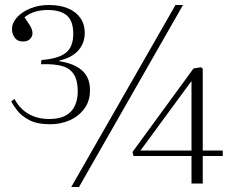

<svg xmlns="http://www.w3.org/2000/svg" viewBox="-20 -734 922 768"><path d="M265 14 682 -714H712L296 14ZM746 0V-110H514L510 -126L754 -460L784 -465L791 -459V-132H871V-110H791V0ZM542 -132H746V-407V-410ZM181 -237Q128 -237 96.5 -254Q65 -271 48.5 -292.5Q32 -314 25 -329L38 -338Q50 -315 69 -297Q88 -279 115 -268.5Q142 -258 178 -258Q218 -258 243 -272Q268 -286 279.5 -311Q291 -336 291 -369Q291 -412 275.5 -436.5Q260 -461 228 -470Q196 -479 144 -477L146 -494Q213 -499 243 -522.5Q273 -546 273 -599Q273 -650 247.5 -672Q222 -694 171 -694Q144 -694 121.5 -687.5Q99 -681 78 -665Q85 -654 97.5 -635.5Q110 -617 110 -601Q110 -589 100.5 -578.5Q91 -568 72 -568Q50 -568 39 -583Q28 -598 28 -617Q28 -642 47.5 -664Q67 -686 100.5 -700Q134 -714 176 -714Q220 -714 252 -700.5Q284 -687 301.5 -662Q319 -637 319 -603Q319 -561 293 -532Q267 -503 218 -492V-489Q277 -480 308.5 -452Q340 -424 340 -373Q340 -330 317.5 -299.5Q295 -269 259 -253Q223 -237 181 -237Z"/></svg>

Font: Literata 60pt ExtraLight
Style: Regular
Weight: 250
Designer: Latin by Veronika Burian and Jose Scaglione. Greek by Irene Vlachou. Cyrillic by Vera Evstafieva.
Foundry: TypeTogether
Version: Version 3.103;gftools[0.9.29]